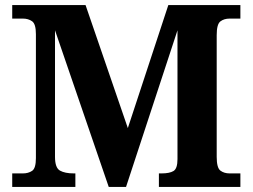

<svg xmlns="http://www.w3.org/2000/svg" viewBox="-20 -734 992 754"><path d="M28 0V-53H70Q91 -53 106 -63Q121 -73 121 -113V-600Q121 -640 106 -650.5Q91 -661 70 -661H28V-714H316L482 -231L641 -714H924V-661H882Q860 -661 845.5 -650Q831 -639 831 -596V-118Q831 -75 845.5 -64Q860 -53 882 -53H924V0H604V-53H614Q646 -53 661.5 -62.5Q677 -72 677 -109V-615L475 0H407L196 -615V-118Q196 -75 215.5 -64Q235 -53 270 -53H276V0Z"/></svg>

Font: Noto Serif NP Hmong
Style: Regular
Weight: 400
Designer: Dalton Maag Ltd
Foundry: Dalton Maag Ltd
Version: Version 1.001